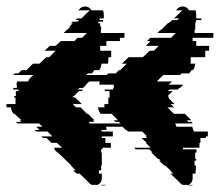

<svg xmlns="http://www.w3.org/2000/svg" viewBox="-27 -626 680 594"><path d="M633 -509H569V-499H580V-484H620V-469H608V-449H563V-443Q563 -439 563 -435.5Q563 -432 562 -429H577Q576 -417 570 -409H566Q562 -403 558 -399H535L530 -394H478L458 -374H505L495 -364H540L530 -354H528L523 -349H497L492 -344H507L492 -329L497 -324H493L513 -304H501L511 -294H491L511 -274H545L565 -254H551Q554 -251 555 -249H566L569 -244H515Q517 -240 519 -234H568Q570 -228 570 -224H572V-219H616V-204H610V-199H593V-184H590V-169H539V-164H581V-154H577V-134H580V-129H575V-114H579V-99H578V-89H569V-74Q569 -61 556 -54H571Q565 -52 561 -52Q561 -52 558.5 -52.5Q556 -53 552 -54H538Q537 -55 533 -57L516 -74L500 -89H509L499 -99H500L484 -114H481L465 -129H470L465 -134H462L441 -154H445L435 -164H393L388 -169H439L424 -184H427L411 -199H428L423 -204H428L413 -219H369L364 -224H362L352 -234H301Q302 -232 302 -229.5Q302 -227 303 -224H287Q287 -221 288 -219H322V-204H288V-199H299V-184H316V-169H290V-164H286V-154H288V-114H286V-99H279V-89H288V-74Q288 -61 275 -54H257L252 -57L235 -74L219 -89H210L199 -99H207L192 -114H194L178 -129L173 -134L152 -154H151L140 -164H144L139 -169H165L149 -184H132L117 -199H106L101 -204H135L120 -219H85L80 -224H95L85 -234H104L94 -244H28L22 -249H39L34 -254H39L24 -268L18 -274H15Q7 -284 7 -294H-7V-304H21V-324H17V-329H22V-344H30V-349H14V-354H25V-364H24Q24 -368 26 -374H60Q63 -383 72 -390L76 -394H13L19 -399H30L40 -409H55L75 -429H95L116 -449H125L145 -469H111L127 -484H145L161 -499H203L213 -509H227L242 -524H170L180 -534H181L191 -544H188L198 -554H192L198 -559H213L218 -564H207L212 -569H225L240 -584L251 -594H215L222 -601Q227 -605 231 -605.5Q235 -606 236 -606Q249 -606 256 -594H291Q294 -590 294 -584V-569H281V-564H292V-559H277V-554H283V-544H286V-534H285V-524H358V-509H344V-499H302V-484H283V-469H317V-449H308V-443Q308 -439 308 -435.5Q308 -432 307 -429H287Q286 -417 280 -409H265Q261 -403 257 -399H245Q245 -399 245 -398.5Q245 -398 244 -398L240 -394H303L308 -399H331L341 -409H345L365 -429H350L371 -449H415L436 -469H449L464 -484H424L439 -499H428L438 -509H502L517 -524H460L470 -534H472L492 -554H494L499 -559H501L506 -564H522L527 -569H511L527 -584L537 -594H517L524 -601Q529 -605 533 -605.5Q537 -606 538 -606Q551 -606 558 -594H578Q580 -588 580 -584V-569H596V-564H580V-559H578V-554H577V-534H575V-524H633ZM251 -244H346L341 -249H330L325 -254H338L318 -274H284Q277 -284 276 -294H296V-304H308V-324H312V-344H297V-349H323V-354H325V-364H280Q280 -368 282 -374H249L239 -364H240L230 -354H219L214 -349H230L225 -344H217L202 -329H197L202 -324H206L226 -304H198L208 -294H222L242 -274H245L265 -254H261L264 -249H247Q250 -246 251 -244ZM293 -52Q292 -52 289.5 -52.5Q287 -53 284 -54H302Q296 -52 293 -52Z"/></svg>

Font: Rubik Glitch
Style: Regular
Weight: 400
Designer: Hubert and Fischer, NaN
Foundry: Hubert and Fischer, NaN
Version: Version 2.200